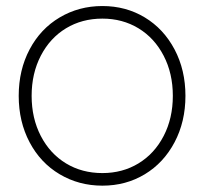

<svg xmlns="http://www.w3.org/2000/svg" viewBox="-20 -603 667 627"><path d="M41.1 -290Q41.1 -374.4 76.7 -441.7Q112.2 -508.9 175 -546.1Q237.8 -583.3 314.4 -583.3Q391.1 -583.3 452.8 -546.1Q514.4 -508.9 550 -441.7Q585.6 -374.4 585.6 -290Q585.6 -205.6 550 -138.3Q514.4 -71.1 452.8 -33.9Q391.1 3.3 314.4 3.3Q237.8 3.3 175 -33.9Q112.2 -71.1 76.7 -138.3Q41.1 -205.6 41.1 -290ZM544.4 -290Q544.4 -363.3 514.4 -421.1Q484.4 -478.9 432.2 -510.6Q380 -542.2 314.4 -542.2Q247.8 -542.2 195.6 -510.6Q143.3 -478.9 113.3 -421.1Q83.3 -363.3 83.3 -290Q83.3 -216.7 113.3 -158.9Q143.3 -101.1 195.6 -69.4Q247.8 -37.8 314.4 -37.8Q380 -37.8 432.2 -69.4Q484.4 -101.1 514.4 -158.9Q544.4 -216.7 544.4 -290Z"/></svg>

Font: Paperlogy 2 ExtraLight
Style: Regular
Weight: 250
Designer: redesigned by Lee Juim, glyphs from Gmarket Sans & Montserrat
Foundry: PT&
Version: Version 1.001